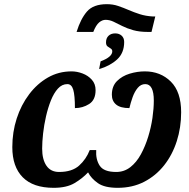

<svg xmlns="http://www.w3.org/2000/svg" viewBox="-20 -890 908 920"><path d="M347 -737Q366 -799 396.5 -834.5Q427 -870 492 -870Q521 -870 546 -861.5Q571 -853 596.5 -842Q622 -831 650 -822Q678 -813 713 -811H724L706 -737H689Q648 -737 618 -745.5Q588 -754 565.5 -765.5Q543 -777 524 -786Q505 -795 486 -795Q470 -795 455 -782.5Q440 -770 427 -737ZM462 -596Q518 -617 518 -644Q518 -653 510.5 -657.5Q503 -662 495.5 -667.5Q488 -673 488 -687Q488 -707 500 -718.5Q512 -730 532 -730Q551 -730 563 -719Q575 -708 575 -689Q575 -636 541 -605Q507 -574 455 -559ZM237 10Q139 10 89 -40.5Q39 -91 39 -185Q39 -257 60 -322Q81 -387 119.5 -438Q158 -489 209.5 -518.5Q261 -548 323 -548Q349 -548 375.5 -538Q402 -528 420 -508Q438 -488 438 -458Q438 -411 407 -391.5Q376 -372 339 -372Q339 -433 331 -460Q323 -487 303 -487Q277 -487 257.5 -465.5Q238 -444 224 -409Q210 -374 200.5 -332.5Q191 -291 186.5 -250.5Q182 -210 182 -178Q182 -126 202.5 -96Q223 -66 263 -66Q325 -66 359 -96.5Q393 -127 410 -171H441Q438 -127 457.5 -96.5Q477 -66 537 -66Q575 -66 604.5 -89Q634 -112 655 -150.5Q676 -189 690 -234.5Q704 -280 710.5 -325Q717 -370 717 -408Q717 -487 676 -487Q655 -487 640 -469Q625 -451 615.5 -424.5Q606 -398 600 -372Q557 -372 536.5 -389Q516 -406 516 -436Q516 -477 540.5 -501.5Q565 -526 601.5 -537Q638 -548 674 -548Q749 -548 798.5 -499Q848 -450 848 -352Q848 -279 827 -213.5Q806 -148 766.5 -98Q727 -48 671 -19Q615 10 544 10Q481 10 449 -12.5Q417 -35 402 -64Q375 -35 337 -12.5Q299 10 237 10Z"/></svg>

Font: Noto Serif ExtraCondensed ExtraBold
Style: Italic
Weight: 800
Width: 2
Italic angle: -12°
Designer: Monotype Design Team
Foundry: Monotype Imaging Inc.
Version: Version 2.013